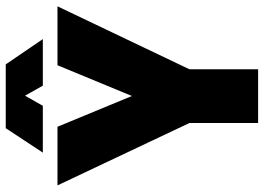

<svg xmlns="http://www.w3.org/2000/svg" viewBox="-145 -775 918 668"><g transform="rotate(-90 314.0 -441.0)"><path d="M117 -751H280L315 -813L350 -751H512L424 -880H202ZM220 -2H407V-241L626 -700H421L314 -441L207 -700H3L220 -241Z"/></g></svg>

Font: Arthouse Owned Black
Style: Regular
Weight: 900
Designer: Jeremy Tribby
Foundry: Tribby Type
Version: Version 1.000;PS 001.000;hotconv 1.0.88;makeotf.lib2.5.64775